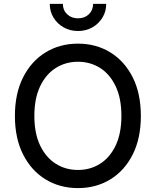

<svg xmlns="http://www.w3.org/2000/svg" viewBox="-20 -963 806 993"><path d="M383.3 9.8Q289.6 9.8 215.8 -35.2Q142.1 -80.1 99.6 -163.8Q57.1 -247.6 57.1 -363.3Q57.1 -479.5 99.6 -563.2Q142.1 -647 215.8 -692.1Q289.6 -737.3 383.3 -737.3Q477.1 -737.3 550.5 -692.1Q624 -647 666.3 -563.2Q708.5 -479.5 708.5 -363.3Q708.5 -247.6 666.3 -163.8Q624 -80.1 550.5 -35.2Q477.1 9.8 383.3 9.8ZM383.3 -84Q446.8 -84 497.6 -116Q548.3 -147.9 578.1 -210.4Q607.9 -272.9 607.9 -363.3Q607.9 -454.6 578.1 -517.1Q548.3 -579.6 497.6 -611.6Q446.8 -643.6 383.3 -643.6Q319.3 -643.6 268.3 -611.3Q217.3 -579.1 187.5 -516.6Q157.7 -454.1 157.7 -363.3Q157.7 -272.9 187.5 -210.7Q217.3 -148.4 268.3 -116.2Q319.3 -84 383.3 -84ZM383.3 -802.7Q342.3 -802.7 309.3 -821.3Q276.4 -839.8 256.8 -871.8Q237.3 -903.8 237.3 -942.9H305.2Q305.2 -910.2 327.4 -889.2Q349.6 -868.2 383.3 -868.2Q417.5 -868.2 439.5 -889.2Q461.4 -910.2 461.4 -942.9H529.3Q529.3 -903.8 510 -872.1Q490.7 -840.3 457.8 -821.5Q424.8 -802.7 383.3 -802.7Z"/></svg>

Font: Inter Cardless
Style: Regular
Weight: 400
Designer: Rasmus Andersson
Foundry: rsms
Version: Version 4.001;git-9221beed3